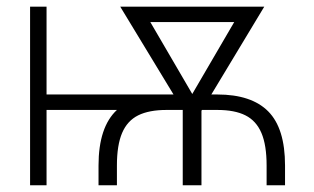

<svg xmlns="http://www.w3.org/2000/svg" viewBox="-20 -550 933 570"><path d="M118.2 -269.5H495.1L336.9 -530.3H764.6L607.4 -269.5H625Q726.6 -269.5 776.4 -219.2Q826.2 -168.9 826.2 -58.6V0H771.5V-58.6Q771.5 -119.1 756.1 -155.3Q740.7 -191.4 708.7 -207.5Q676.8 -223.6 625 -223.6H579.6L578.1 -221.2V0H522.5V-223.6H474.6Q422.4 -223.6 390.1 -207.5Q357.9 -191.4 342.5 -155.3Q327.1 -119.1 327.1 -58.6V0H272.5V-58.6Q272.5 -172.9 327.1 -223.6H118.2V0H69.3V-530.3H118.2ZM550.8 -271 675.3 -484.4H426.3Z"/></svg>

Font: Pretendard Std ExtraLight
Style: Regular
Weight: 200
Designer: Base glyphs from Inter by Rasmus Andersson; Hangeul glyphs from Noto Sans CJK(Source Han Sans) by Jang Soo-young and Kan
Foundry: Kil Hyung-jin
Version: Version 1.309